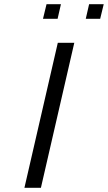

<svg xmlns="http://www.w3.org/2000/svg" viewBox="-20 -900 517 920"><path d="M391 -810 407 -880H477L460 -810ZM186 -810 203 -880H272L256 -810ZM97 0 257 -695H336L176 0Z"/></svg>

Font: Coval
Style: ExtraLight Italic
Weight: 200
Foundry: Context Ltd
Version: Version 001.000